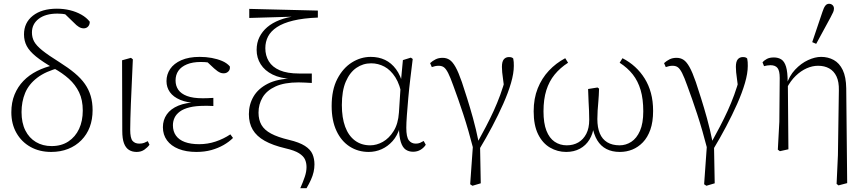

<svg xmlns="http://www.w3.org/2000/svg" viewBox="-20 -791 4582 1016"><path d="M251 13Q189 13 141.5 -13.5Q94 -40 67 -87.5Q40 -135 40 -197Q40 -249 57 -290.5Q74 -332 104 -363Q134 -394 175.5 -415Q217 -436 267 -447V-456L297 -433Q222 -414 177 -379.5Q132 -345 113 -299Q94 -253 94 -198Q94 -141 114 -101Q134 -61 170 -39.5Q206 -18 253 -18Q305 -18 342 -42.5Q379 -67 398.5 -109Q418 -151 418 -206Q418 -262 398.5 -302.5Q379 -343 344.5 -374Q310 -405 264 -430Q205 -464 170.5 -492Q136 -520 121.5 -547.5Q107 -575 107 -609Q107 -671 154 -708Q201 -745 281 -745Q317 -745 350 -737Q383 -729 410.5 -713.5Q438 -698 455 -676Q455 -660 446 -650.5Q437 -641 423 -641Q410 -641 397.5 -648.5Q385 -656 371 -671L313 -727L368 -719L373 -700Q354 -710 331.5 -714.5Q309 -719 284 -719Q221 -719 185 -691.5Q149 -664 149 -619Q149 -593 160.5 -571.5Q172 -550 203.5 -524.5Q235 -499 296 -461Q342 -432 375.5 -404Q409 -376 429.5 -346.5Q450 -317 460 -283Q470 -249 470 -208Q470 -159 455 -119Q440 -79 410.5 -49Q381 -19 340.5 -3Q300 13 251 13Z M703 13Q679 13 662 2Q645 -9 636 -33Q627 -57 627 -99L626 -472L673 -485L683 -477Q680 -400 677 -342Q674 -284 672.5 -240.5Q671 -197 670 -164.5Q669 -132 669 -105Q669 -60 681.5 -45.5Q694 -31 717 -31Q732 -31 742.5 -35Q753 -39 762 -44L771 -25Q761 -11 744 1Q727 13 703 13Z M1019 13Q965 13 925 -3Q885 -19 863.5 -48.5Q842 -78 842 -118Q842 -156 862.5 -185.5Q883 -215 924 -232Q965 -249 1026 -250V-245Q971 -247 934 -262.5Q897 -278 879 -303.5Q861 -329 861 -362Q861 -397 880.5 -426Q900 -455 939.5 -472.5Q979 -490 1037 -490Q1070 -490 1100 -484.5Q1130 -479 1155 -468.5Q1180 -458 1196 -440Q1199 -424 1189 -413.5Q1179 -403 1164 -403Q1154 -403 1146.5 -406Q1139 -409 1131 -414.5Q1123 -420 1113 -429L1068 -471L1118 -467L1124 -452Q1100 -458 1082.5 -460.5Q1065 -463 1042 -463Q999 -463 969 -450.5Q939 -438 924 -416.5Q909 -395 909 -365Q909 -337 923.5 -316Q938 -295 969.5 -283Q1001 -271 1053 -271Q1065 -271 1078 -271.5Q1091 -272 1109 -273V-230Q1091 -231 1081 -231Q1071 -231 1062 -231Q1016 -231 983.5 -223Q951 -215 931.5 -200.5Q912 -186 903.5 -167.5Q895 -149 895 -128Q895 -96 911 -73.5Q927 -51 958 -39.5Q989 -28 1034 -28Q1079 -28 1121 -42Q1163 -56 1199 -80L1213 -61Q1192 -40 1163 -23.5Q1134 -7 1098.5 3Q1063 13 1019 13Z M1569 205Q1584 171 1593 144Q1602 117 1602 93Q1602 71 1594 53Q1586 35 1562.5 20Q1539 5 1491 -6Q1423 -22 1380.5 -46Q1338 -70 1317.5 -104.5Q1297 -139 1297 -187Q1297 -238 1321.5 -280Q1346 -322 1397 -348Q1448 -374 1527 -376L1526 -373Q1464 -376 1422.5 -396.5Q1381 -417 1359.5 -451Q1338 -485 1338 -527Q1338 -565 1353 -595Q1368 -625 1394.5 -647.5Q1421 -670 1459.5 -685Q1498 -700 1547 -706L1539 -694V-703L1299 -696V-744L1662 -735V-698Q1585 -695 1531.5 -682Q1478 -669 1445.5 -647.5Q1413 -626 1398.5 -598Q1384 -570 1384 -536Q1384 -497 1402.5 -466.5Q1421 -436 1460.5 -419Q1500 -402 1563 -402Q1576 -402 1595.5 -402Q1615 -402 1630 -402V-352Q1612 -353 1592.5 -354Q1573 -355 1560 -355Q1485 -355 1438 -333.5Q1391 -312 1369.5 -275.5Q1348 -239 1348 -195Q1348 -157 1363.5 -130Q1379 -103 1414.5 -84Q1450 -65 1509 -51Q1564 -38 1593.5 -19Q1623 0 1633.5 24.5Q1644 49 1644 79Q1644 99 1639.5 119Q1635 139 1625.5 160Q1616 181 1602 205Z M1931 13Q1875 13 1830.5 -15.5Q1786 -44 1760.5 -98.5Q1735 -153 1735 -230Q1735 -316 1765 -373.5Q1795 -431 1842 -460.5Q1889 -490 1942 -490Q1984 -490 2017.5 -474Q2051 -458 2075.5 -425Q2100 -392 2114 -338H2126L2108 -277Q2097 -343 2072 -382Q2047 -421 2014 -438.5Q1981 -456 1944 -456Q1901 -456 1866 -432Q1831 -408 1810 -359.5Q1789 -311 1789 -235Q1789 -168 1806.5 -120.5Q1824 -73 1858 -47.5Q1892 -22 1939 -22Q1973 -22 2006 -40.5Q2039 -59 2063 -97.5Q2087 -136 2091 -195L2102 -366L2112 -473L2154 -486L2164 -479Q2158 -430 2151.5 -376.5Q2145 -323 2140.5 -272.5Q2136 -222 2133 -180.5Q2130 -139 2130 -115Q2130 -66 2143.5 -48.5Q2157 -31 2180 -31Q2193 -31 2202.5 -35Q2212 -39 2222 -45L2233 -25Q2223 -9 2205.5 1.5Q2188 12 2166 12Q2143 12 2126.5 0.5Q2110 -11 2101 -39.5Q2092 -68 2091 -117H2096Q2083 -73 2057.5 -44.5Q2032 -16 1999.5 -1.5Q1967 13 1931 13Z M2468 184 2485 -55 2487 6Q2459 -103 2431.5 -186.5Q2404 -270 2379 -337Q2363 -382 2351.5 -404.5Q2340 -427 2329 -435Q2318 -443 2301 -443Q2292 -443 2282.5 -441Q2273 -439 2265 -436L2256 -457Q2269 -469 2285 -477Q2301 -485 2322 -485Q2343 -485 2359 -474.5Q2375 -464 2390.5 -436.5Q2406 -409 2424 -357Q2437 -318 2452 -270.5Q2467 -223 2483 -165.5Q2499 -108 2513 -39L2520 -38L2524 179L2480 192ZM2517 -2 2501 -27Q2529 -78 2551.5 -121Q2574 -164 2592.5 -204.5Q2611 -245 2627 -288.5Q2643 -332 2657 -384L2651 -303Q2646 -344 2642.5 -368Q2639 -392 2637.5 -408Q2636 -424 2636 -437Q2636 -465 2646 -477Q2656 -489 2673 -489Q2682 -489 2687.5 -487Q2693 -485 2696 -481Q2698 -472 2698.5 -462.5Q2699 -453 2699 -442Q2699 -403 2684 -351.5Q2669 -300 2643 -241.5Q2617 -183 2584.5 -121.5Q2552 -60 2517 -2Z M2976 13Q2930 13 2890.5 -10Q2851 -33 2827.5 -80.5Q2804 -128 2804 -202Q2804 -270 2825.5 -323.5Q2847 -377 2884.5 -417Q2922 -457 2971 -483L2986 -459Q2944 -432 2915 -396.5Q2886 -361 2871 -313.5Q2856 -266 2856 -202Q2856 -139 2871.5 -99.5Q2887 -60 2915 -41Q2943 -22 2979 -22Q3014 -22 3040.5 -37.5Q3067 -53 3082.5 -83Q3098 -113 3098 -157Q3098 -181 3097 -204Q3096 -227 3094.5 -254.5Q3093 -282 3092 -320L3142 -328L3150 -322Q3149 -285 3146.5 -257Q3144 -229 3142.5 -206Q3141 -183 3141 -161Q3141 -116 3154 -85Q3167 -54 3193.5 -38Q3220 -22 3259 -22Q3292 -22 3320.5 -40.5Q3349 -59 3366.5 -98.5Q3384 -138 3384 -202Q3384 -267 3370 -314.5Q3356 -362 3328.5 -397Q3301 -432 3259 -459L3274 -483Q3311 -464 3340.5 -437Q3370 -410 3391.5 -375.5Q3413 -341 3424.5 -298.5Q3436 -256 3436 -204Q3436 -146 3421.5 -105Q3407 -64 3382 -38Q3357 -12 3326 0.5Q3295 13 3260 13Q3219 13 3189 -2.5Q3159 -18 3140.5 -48.5Q3122 -79 3114 -125H3123Q3118 -83 3099 -52Q3080 -21 3048.5 -4Q3017 13 2976 13Z M3706 184 3723 -55 3725 6Q3697 -103 3669.5 -186.5Q3642 -270 3617 -337Q3601 -382 3589.5 -404.5Q3578 -427 3567 -435Q3556 -443 3539 -443Q3530 -443 3520.5 -441Q3511 -439 3503 -436L3494 -457Q3507 -469 3523 -477Q3539 -485 3560 -485Q3581 -485 3597 -474.5Q3613 -464 3628.5 -436.5Q3644 -409 3662 -357Q3675 -318 3690 -270.5Q3705 -223 3721 -165.5Q3737 -108 3751 -39L3758 -38L3762 179L3718 192ZM3755 -2 3739 -27Q3767 -78 3789.5 -121Q3812 -164 3830.5 -204.5Q3849 -245 3865 -288.5Q3881 -332 3895 -384L3889 -303Q3884 -344 3880.5 -368Q3877 -392 3875.5 -408Q3874 -424 3874 -437Q3874 -465 3884 -477Q3894 -489 3911 -489Q3920 -489 3925.5 -487Q3931 -485 3934 -481Q3936 -472 3936.5 -462.5Q3937 -453 3937 -442Q3937 -403 3922 -351.5Q3907 -300 3881 -241.5Q3855 -183 3822.5 -121.5Q3790 -60 3755 -2Z M4096 1 4104 -147 4106 -379Q4106 -416 4094.5 -431Q4083 -446 4057 -446Q4048 -446 4039.5 -444.5Q4031 -443 4023 -441L4015 -461Q4024 -472 4038.5 -479.5Q4053 -487 4075 -487Q4098 -487 4114.5 -476.5Q4131 -466 4139.5 -438Q4148 -410 4148 -359L4149 -356L4152 -1L4107 9ZM4407 182 4414 30 4419 -313Q4420 -358 4406.5 -386.5Q4393 -415 4368 -429Q4343 -443 4309 -443Q4279 -443 4248.5 -429.5Q4218 -416 4190.5 -389.5Q4163 -363 4143 -324L4134 -340H4141Q4156 -389 4187.5 -422.5Q4219 -456 4256 -473Q4293 -490 4325 -490Q4362 -490 4392 -473.5Q4422 -457 4439.5 -420.5Q4457 -384 4458 -324L4463 178L4417 190ZM4278 -568 4332 -728Q4339 -750 4347 -760.5Q4355 -771 4367 -771Q4378 -771 4385.5 -764Q4393 -757 4393 -746Q4393 -736 4389 -727Q4385 -718 4375 -699L4299 -559Z"/></svg>

Font: Source Serif 4 18pt Light
Style: Regular
Weight: 300
Designer: Frank Grießhammer
Foundry: Adobe Systems Incorporated
Version: Version 4.004;hotconv 1.0.116;makeotfexe 2.5.65601